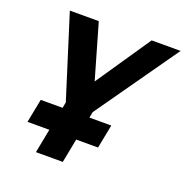

<svg xmlns="http://www.w3.org/2000/svg" viewBox="-130 -848 936 968"><g transform="rotate(20 338.0 -364.5)"><path d="M165.5 0H309.6L334.5 -128.9H451.7L476.6 -255.9H359.4L365.2 -287.1L676.3 -729H521L321.8 -436L237.3 -729H82L221.2 -287.1L215.3 -255.9H98.1L73.2 -128.9H190.4Z"/></g></svg>

Font: Hack
Style: Bold Oblique
Weight: 700
Italic angle: -12°
Monospace: yes
Designer: Christopher Simpkins
Foundry: Christopher Simpkins
Version: Version 2.010